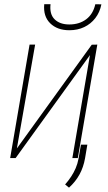

<svg xmlns="http://www.w3.org/2000/svg" viewBox="-20 -736 503 894"><path d="M58.6 -44.9 407.2 -527.8 433.1 -528.3 342.3 0H316.9L398.9 -479.5L52.7 0H27.3L117.7 -528.3H143.6ZM423.8 -716.3 452.1 -715.8Q444.8 -678.7 423.8 -651.6Q402.8 -624.5 372.1 -609.9Q341.3 -595.2 302.7 -595.2Q246.6 -595.2 213.6 -627.7Q180.7 -660.2 186 -716.3H215.3Q210 -669.9 234.4 -646Q258.8 -622.1 302.7 -622.1Q349.1 -622.1 381.3 -646.2Q413.6 -670.4 423.8 -716.3ZM386.7 -62.5 376 1Q368.7 42.5 350.3 76.2Q332 109.9 301.3 137.7L283.2 123Q299.3 104.5 311.5 85.9Q323.7 67.4 332.5 46.9Q341.3 26.4 345.7 2.4L356.9 -62.5Z"/></svg>

Font: Roboto Condensed Thin
Style: Italic
Weight: 250
Italic angle: -12°
Designer: Christian Robertson
Foundry: Google
Version: Version 3.008; 2023